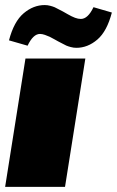

<svg xmlns="http://www.w3.org/2000/svg" viewBox="-20 -728 456 748"><path d="M154.2 -708.3Q165 -708.3 175.8 -705.4Q186.7 -702.5 193.3 -699.6Q200 -696.7 210.4 -690.8Q220.8 -685 225 -683.3Q226.7 -682.5 243.3 -672.9Q260 -663.3 272.1 -658.8Q284.2 -654.2 295 -654.2Q322.5 -654.2 344.2 -700L415.8 -679.2Q396.7 -605.8 359.2 -573.8Q321.7 -541.7 277.5 -541.7Q266.7 -541.7 255.8 -544.6Q245 -547.5 238.3 -550.4Q231.7 -553.3 221.2 -559.2Q210.8 -565 206.7 -566.7Q203.3 -568.3 192.5 -574.6Q181.7 -580.8 173.8 -584.6Q165.8 -588.3 155 -592.1Q144.2 -595.8 135.8 -595.8Q109.2 -595.8 87.5 -550L15 -570.8Q34.2 -644.2 72.1 -676.2Q110 -708.3 154.2 -708.3ZM0 0 79.2 -500H312.5L233.3 0Z"/></svg>

Font: BoonTook
Style: Italic
Weight: 400
Italic angle: -9°
Designer: Sungsit Sawaiwan
Foundry: FontUni
Version: Version 3.0